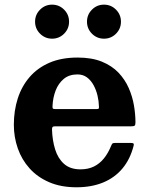

<svg xmlns="http://www.w3.org/2000/svg" viewBox="-20 -779 635 814"><path d="M38.7 -250Q38.7 -197.5 55.5 -149.7Q72.2 -102 105.5 -65Q138.7 -28 188.5 -6.5Q238.3 15 304.3 15Q367.8 15 417 -5.2Q466.3 -25.5 499.1 -64.7Q532 -104 546.5 -161.2Q548.3 -168.3 545.9 -170.6Q543.5 -173 534.5 -173H467Q458.7 -173 456.1 -169.8Q453.5 -166.5 451.2 -161Q438.7 -129.8 420.6 -107.4Q402.5 -85 378 -73Q353.5 -61 321.3 -61Q277.8 -61 251.8 -84Q225.8 -107 213.9 -145.3Q202 -183.5 200.5 -228.7Q200.3 -237.7 202.8 -240.6Q205.3 -243.5 214.5 -243.5H536.8Q547.8 -243.5 551 -246.5Q554.3 -249.5 554.3 -260.2Q554.3 -294.2 547.9 -332Q541.5 -369.7 525.8 -405.7Q510 -441.7 482.3 -471Q454.5 -500.2 411.9 -517.6Q369.3 -535 308.8 -535Q240.8 -535 190.1 -513.3Q139.5 -491.5 105.7 -452.5Q72 -413.5 55.4 -361.8Q38.7 -310 38.7 -250ZM216.3 -316.5Q205.3 -316.5 203.6 -319.6Q202 -322.8 202.8 -332Q204.5 -365.8 216.1 -395.8Q227.8 -425.7 250.5 -444.6Q273.3 -463.5 308.3 -463.5Q331.8 -463.5 348.6 -451Q365.5 -438.5 376.6 -418.1Q387.7 -397.8 393.4 -373.9Q399 -350 399.5 -327.3Q400 -319.8 398 -318.1Q396 -316.5 385.7 -316.5ZM420.9 -615Q450.8 -615 471.8 -636.1Q492.8 -657.3 492.8 -687.1Q492.8 -717 471.8 -738.1Q450.8 -759.3 420.8 -759.3Q391 -759.3 369.9 -738.1Q348.8 -717 348.8 -687.1Q348.8 -657.3 369.9 -636.1Q391 -615 420.9 -615ZM200.9 -615Q230.7 -615 251.8 -636.1Q272.8 -657.3 272.8 -687.1Q272.8 -717 251.8 -738.1Q230.7 -759.3 200.7 -759.3Q171 -759.3 149.9 -738.1Q128.7 -717 128.7 -687.1Q128.7 -657.3 149.9 -636.1Q171 -615 200.9 -615Z"/></svg>

Font: Besley
Style: Regular
Weight: 400
Designer: Owen Earl
Foundry: indestructible type*
Version: Version 4.000